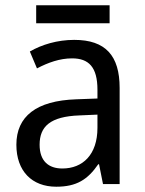

<svg xmlns="http://www.w3.org/2000/svg" viewBox="-20 -697 548 727"><path d="M395 -677H117V-609H395ZM261 -546C197 -546 138 -528 93 -502L120 -438C162 -460 206 -476 253 -476C316 -476 349 -443 349 -357V-324L269 -321C117 -316 42 -256 42 -149C42 -49 101 10 193 10C270 10 312 -17 352 -75H355L370 0H433V-364C433 -486 380 -546 261 -546ZM281 -260 349 -263V-213C349 -111 293 -59 216 -59C164 -59 130 -87 130 -149C130 -218 170 -256 281 -260Z"/></svg>

Font: Noto Sans Armenian SemiCondensed
Style: Regular
Weight: 400
Width: 4
Designer: Monotype Design Team
Foundry: Monotype Imaging Inc.
Version: Version 2.008